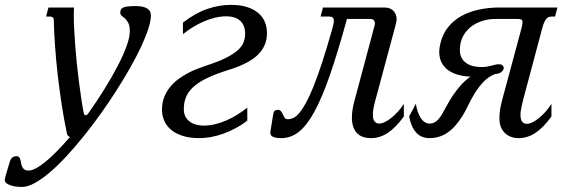

<svg xmlns="http://www.w3.org/2000/svg" viewBox="-151 -549 2351 778"><path d="M35.6 -481.9 45.4 -518.6H148.9Q148.4 -511.7 148.2 -503.7Q147.9 -495.6 147.9 -486.3Q147.9 -460.9 149.7 -428.7Q151.4 -396.5 154.1 -360.8Q156.7 -325.2 160.6 -288.1Q164.6 -251 169.2 -215.6Q173.8 -180.2 178.5 -148.4Q183.1 -116.7 188 -92.3Q189.9 -82 195.8 -82Q202.1 -82 207.5 -90.8Q241.2 -138.2 271.5 -187Q301.8 -235.8 325 -280Q348.1 -324.2 361.6 -361.1Q375 -397.9 375 -421.9Q375 -444.3 368.9 -455.8Q362.8 -467.3 355.7 -473.9Q348.6 -480.5 342.5 -484.9Q336.4 -489.3 336.4 -497.6Q336.4 -504.9 338.9 -510Q341.3 -515.1 348.1 -518.3Q355 -521.5 367.2 -522.9Q379.4 -524.4 398.4 -524.4Q416 -524.4 428 -521.5Q439.9 -518.6 447.3 -513.4Q454.6 -508.3 457.5 -501.2Q460.4 -494.1 460.4 -485.8Q460.4 -464.8 450 -432.4Q439.5 -399.9 420.7 -359.6Q401.9 -319.3 376 -273.7Q350.1 -228 319.8 -180.7Q289.6 -133.3 255.6 -85.9Q221.7 -38.6 186.8 4.6Q151.9 47.9 117.2 85.2Q82.5 122.6 50.3 149.9Q18.1 177.2 -10.5 192.9Q-39.1 208.5 -61.5 208.5Q-91.8 208.5 -111.6 200.7Q-131.3 192.9 -131.3 181.6Q-131.3 179.2 -131.1 175.3Q-130.9 171.4 -129.9 168.9L-114.7 117.7Q-112.3 109.4 -110.1 103Q-107.9 96.7 -104.5 92.5Q-101.1 88.4 -96.2 86.2Q-91.3 84 -83.5 84Q-76.7 84 -73.2 88.4Q-69.8 92.8 -68.1 99.1Q-66.4 105.5 -65.2 113Q-64 120.6 -61 127Q-58.1 133.3 -52.2 137.7Q-46.4 142.1 -35.6 142.1Q-22 142.1 -3.7 132.1Q14.6 122.1 36.4 104Q58.1 85.9 82.3 61Q106.4 36.1 132.3 6.3Q128.9 5.4 125 1.5Q121.1 -2.4 120.1 -8.3Q108.4 -64 98.9 -125.7Q89.4 -187.5 82.5 -248.5Q75.7 -309.6 71.8 -366Q67.9 -422.4 66.9 -467.3Q66.9 -475.6 62.7 -478.8Q58.6 -481.9 51.3 -481.9Z M686 -283.7Q735.8 -299.8 766.4 -315.4Q796.9 -331.1 813.7 -346.7Q830.6 -362.3 836.4 -378.4Q842.3 -394.5 842.3 -412.6Q842.3 -430.7 836.7 -444.1Q831.1 -457.5 820.8 -466.1Q810.5 -474.6 796.9 -478.8Q783.2 -482.9 767.1 -482.9Q743.7 -482.9 720.5 -477.3Q697.3 -471.7 674.6 -461.9Q651.9 -452.1 630.6 -439Q609.4 -425.8 590.3 -410.6V-457.5Q641.1 -496.6 689.2 -512.9Q737.3 -529.3 784.2 -529.3Q822.3 -529.3 849.9 -520.5Q877.4 -511.7 895.5 -496.3Q913.6 -481 922.1 -460.2Q930.7 -439.5 930.7 -415Q930.7 -390.1 923.1 -370.8Q915.5 -351.6 902.6 -336.4Q889.6 -321.3 872.6 -309.6Q855.5 -297.9 836.2 -288.8Q816.9 -279.8 796.6 -272.7Q776.4 -265.6 757.3 -259.8Q709.5 -244.1 678 -227.5Q646.5 -210.9 627.7 -192.1Q608.9 -173.3 601.3 -152.1Q593.8 -130.9 593.8 -106.9Q593.8 -87.9 601.1 -75.2Q608.4 -62.5 619.9 -54.7Q631.3 -46.9 645.8 -43.5Q660.2 -40 674.3 -40Q697.8 -40 720.9 -45.7Q744.1 -51.3 766.8 -61.3Q789.6 -71.3 810.8 -84.5Q832 -97.7 851.1 -112.8V-60.5Q827.6 -42 802 -28.6Q776.4 -15.1 751.2 -6.3Q726.1 2.4 702.1 6.6Q678.2 10.7 657.7 10.7Q618.2 10.7 589.6 1.7Q561 -7.3 542.2 -23.2Q523.4 -39.1 514.4 -60.1Q505.4 -81.1 505.4 -104.5Q505.4 -132.8 514.4 -155.5Q523.4 -178.2 538.3 -196.5Q553.2 -214.8 572.3 -228.8Q591.3 -242.7 611.3 -253.2Q631.3 -263.7 650.9 -271Q670.4 -278.3 686 -283.7Z M1374 -157.2Q1372.1 -150.4 1369.6 -141.4Q1367.2 -132.3 1365 -122.8Q1362.8 -113.3 1361.3 -103.3Q1359.9 -93.3 1359.9 -84.5Q1359.9 -65.4 1366.9 -56.9Q1374 -48.3 1385.3 -48.3Q1395.5 -48.3 1408.7 -54.7Q1421.9 -61 1435.3 -71.8Q1448.7 -82.5 1461.9 -97.2Q1475.1 -111.8 1485.4 -128.4V-77.1Q1452.6 -31.7 1420.4 -10.5Q1388.2 10.7 1353 10.7Q1313.5 10.7 1294.2 -11Q1274.9 -32.7 1274.9 -72.8Q1274.9 -102.1 1285.2 -140.1L1367.2 -446.8Q1367.7 -448.7 1367.9 -450.4Q1368.2 -452.1 1368.2 -454.6Q1368.2 -461.4 1364 -466.8Q1359.9 -472.2 1347.7 -472.2H1254.9Q1218.3 -338.9 1186.5 -246.8Q1154.8 -154.8 1123.5 -97.4Q1092.3 -40 1059.8 -14.6Q1027.3 10.7 989.3 10.7Q973.6 10.7 964.8 8.5Q956.1 6.3 951.4 3.2Q946.8 0 945.6 -3.9Q944.3 -7.8 944.3 -11.2Q944.3 -13.2 944.6 -14.4Q944.8 -15.6 944.8 -16.6L956.1 -86.4Q957.5 -96.2 962.2 -100.1Q966.8 -104 973.6 -104Q983.4 -104 987.8 -98.1Q992.2 -92.3 995.4 -85Q998.5 -77.6 1002.4 -71.8Q1006.3 -65.9 1015.1 -65.9Q1025.9 -65.9 1037.4 -71Q1048.8 -76.2 1061.3 -90.6Q1073.7 -105 1087.9 -130.6Q1102.1 -156.2 1118.7 -197Q1135.3 -237.8 1154.3 -295.9Q1173.3 -354 1195.8 -433.6Q1201.7 -454.1 1201.7 -464.8Q1201.7 -475.1 1196.8 -478.5Q1191.9 -481.9 1183.6 -481.9H1147.9L1157.7 -518.6H1406.2Q1430.7 -518.6 1443.4 -504.9Q1456.1 -491.2 1456.1 -471.2Q1456.1 -463.4 1453.6 -453.6Z M1972.2 -157.2Q1970.2 -150.4 1967.8 -140.6Q1965.3 -130.9 1963.1 -120.6Q1960.9 -110.4 1959.5 -100.8Q1958 -91.3 1958 -84.5Q1958 -64.9 1964.8 -56.2Q1971.7 -47.4 1984.4 -47.4Q1994.6 -47.4 2007.6 -54Q2020.5 -60.5 2033.9 -71.5Q2047.4 -82.5 2060.3 -97.2Q2073.2 -111.8 2083.5 -128.4V-77.1Q2050.8 -31.7 2018.6 -10.5Q1986.3 10.7 1951.2 10.7Q1934.6 10.7 1920.2 5.6Q1905.8 0.5 1895.3 -9.5Q1884.8 -19.5 1878.7 -34.4Q1872.6 -49.3 1872.6 -68.8Q1872.6 -89.8 1876.2 -109.9Q1879.9 -129.9 1885.3 -149.4L1961.9 -433.6Q1966.3 -450.2 1966.3 -458.5Q1966.3 -467.3 1961.7 -469.7Q1957 -472.2 1948.2 -472.2H1855.5Q1828.6 -472.2 1803 -464.1Q1777.3 -456.1 1757.1 -440.2Q1736.8 -424.3 1724.6 -400.9Q1712.4 -377.4 1712.4 -346.2Q1712.4 -326.2 1720.5 -312.7Q1728.5 -299.3 1741.2 -291.5Q1753.9 -283.7 1769 -280.5Q1784.2 -277.3 1798.8 -277.3Q1813 -277.3 1823 -279.1Q1833 -280.8 1841.1 -283Q1849.1 -285.2 1856 -286.9Q1862.8 -288.6 1870.6 -288.6Q1880.4 -288.6 1885.3 -284.2Q1890.1 -279.8 1890.1 -273.9Q1890.1 -265.6 1881.3 -257.8Q1872.6 -250 1855 -249Q1827.6 -238.3 1807.4 -216.6Q1787.1 -194.8 1772 -169.9Q1756.8 -145 1745.1 -120.4Q1733.4 -95.7 1722.7 -78.6Q1693.8 -32.7 1661.6 -11Q1629.4 10.7 1589.4 10.7Q1555.2 10.7 1534.9 -12.5Q1514.6 -35.6 1506.8 -77.1L1534.2 -128.4Q1536.6 -111.8 1541.5 -97.2Q1546.4 -82.5 1553.2 -71.8Q1560.1 -61 1569.3 -54.7Q1578.6 -48.3 1589.8 -48.3Q1603.5 -48.3 1615 -56.2Q1626.5 -64 1638.7 -84Q1648.9 -101.1 1659.7 -121.3Q1670.4 -141.6 1684.1 -162.1Q1697.8 -182.6 1715.1 -202.4Q1732.4 -222.2 1755.4 -238.3Q1726.6 -239.7 1703.1 -246.6Q1679.7 -253.4 1663.3 -265.9Q1647 -278.3 1637.9 -296.4Q1628.9 -314.5 1628.9 -337.9Q1628.9 -356 1634.8 -377.9Q1644 -413.6 1665.5 -439.9Q1687 -466.3 1718.3 -483.9Q1749.5 -501.5 1789.1 -510Q1828.6 -518.6 1875 -518.6H2107.9L2098.1 -481.9H2085Q2078.1 -481.9 2072.8 -480Q2067.4 -478 2062.7 -472.7Q2058.1 -467.3 2054 -458Q2049.8 -448.7 2045.9 -433.6Z"/></svg>

Font: Arian Grqi
Style: Italic
Weight: 400
Italic angle: -15°
Designer: Ruben Hakobyan (Tarumian)
Foundry: Ruben Hakobyan (Tarumian)
Version: Version 1.002